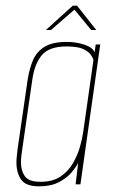

<svg xmlns="http://www.w3.org/2000/svg" viewBox="-20 -651 407 678"><path d="M118 7Q71 7 54.5 -17Q38 -41 38 -78Q38 -89 39.5 -100.5Q41 -112 42 -124L78 -372Q84 -409 96.5 -438.5Q109 -468 137 -485.5Q165 -503 216 -503Q248 -503 277.5 -493.5Q307 -484 314 -466L318 -494H334L264 0H247L256 -76Q250 -63 233.5 -43Q217 -23 188.5 -8Q160 7 118 7ZM123 -9Q166 -9 193.5 -27.5Q221 -46 237.5 -74.5Q254 -103 262.5 -133Q271 -163 274 -186L310 -439Q309 -445 301.5 -456.5Q294 -468 274.5 -477.5Q255 -487 215 -487Q154 -487 128 -456.5Q102 -426 94 -369L59 -127Q57 -114 55.5 -101.5Q54 -89 54 -78Q54 -48 68 -28.5Q82 -9 123 -9ZM142 -545 237 -631H252L320 -545H302L243 -617L160 -545Z"/></svg>

Font: Alumni Sans Pinstripe
Style: Italic
Weight: 400
Italic angle: -8°
Designer: Robert E. Leuschke
Foundry: Robert E. Leuschke
Version: Version 1.010; ttfautohint (v1.8.4.7-5d5b)